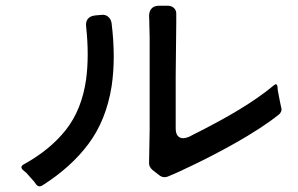

<svg xmlns="http://www.w3.org/2000/svg" viewBox="-20 -697 1040 671"><path d="M536 -85 513 -103Q499 -115 501 -131L503 -243V-568Q502 -589 502 -607Q502 -625 501 -641Q501 -658 510 -667.5Q519 -677 536 -677H566Q580 -677 588.5 -668.5Q597 -660 596 -646V-616L594 -432V-249Q594 -214 621 -214Q628 -214 641 -219Q652 -225 664 -231Q676 -237 688 -243Q717 -258 750 -276Q783 -294 816 -314Q849 -334 880 -355.5Q911 -377 936 -398Q948 -409 950 -393Q950 -388 950.5 -384Q951 -380 952 -375Q954 -364 956 -354Q958 -344 960 -334L963 -320Q965 -314 962.5 -307.5Q960 -301 955 -297Q925 -273 886.5 -248Q848 -223 807.5 -200Q767 -177 725.5 -155.5Q684 -134 648 -117Q601 -94 569 -81Q551 -73 536 -85ZM106 -53 98 -64H97V-66H96L72 -93L60 -103Q49 -114 62 -122Q155 -173 210.5 -243.5Q266 -314 281 -420Q292 -503 281 -604Q279 -621 287 -631Q295 -641 312 -643L334 -645Q348 -647 358 -638.5Q368 -630 370 -616Q385 -494 370 -395Q351 -277 289.5 -194.5Q228 -112 128 -49Q115 -41 106 -53Z"/></svg>

Font: Higure Gothic Medium
Style: Regular
Weight: 500
Designer: Yoshimichi Ohira
Foundry: Positype
Version: Version 1.000